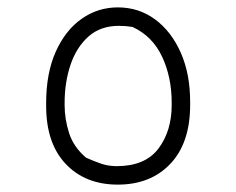

<svg xmlns="http://www.w3.org/2000/svg" viewBox="-20 -783 640 520"><path d="M299 -763Q356 -763 400 -730.5Q444 -698 469.5 -640.5Q495 -583 495 -507V-499Q495 -396 441.5 -339.5Q388 -283 299 -283Q211 -283 158 -339Q105 -395 105 -496V-504Q105 -585 131 -643Q157 -701 201 -732Q245 -763 299 -763ZM302 -713Q252 -713 219.5 -684Q187 -655 171 -607.5Q155 -560 155 -504V-498Q155 -461 167 -423Q179 -385 213 -356Q233 -347 253 -340Q273 -333 296 -333Q373 -333 409 -380.5Q445 -428 445 -499V-505Q445 -574 419 -629.5Q393 -685 339 -710Q321 -713 302 -713Z"/></svg>

Font: Recursive Sn Csl St Lt
Style: Regular
Weight: 300
Version: Version 1.079;hotconv 1.0.112;makeotfexe 2.5.65598; ttfautoh